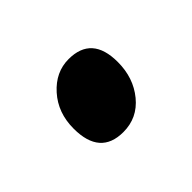

<svg xmlns="http://www.w3.org/2000/svg" viewBox="-47 -461 240 240"><g transform="rotate(-45 73.0 -341.5)"><path d="M122 -352Q122 -324 106 -304.5Q90 -285 65 -285Q24 -285 24 -332Q24 -360 41 -379Q58 -398 81 -398Q122 -398 122 -352Z"/></g></svg>

Font: Ekushey Kolom
Style: Regular
Weight: 400
Designer: Al Mamun Sumon
Foundry: Al Mamun Sumon
Version: Version 1.0